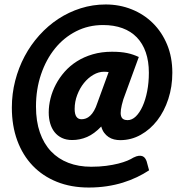

<svg xmlns="http://www.w3.org/2000/svg" viewBox="-20 -718 815 859"><path d="M466 -395.5Q455.5 -397 445 -397Q421 -397 397.5 -383.2Q374 -369.5 355.5 -346.5Q337 -323.5 325.5 -293.2Q314 -263 314 -230.5Q314 -184.5 345 -184.5Q354.5 -184.5 364.2 -188Q374 -191.5 383.2 -200Q392.5 -208.5 400.8 -222.8Q409 -237 416 -258.5ZM532 -274Q523.5 -246 521 -228Q518.5 -210 521.5 -199.5Q524.5 -189 532 -184.8Q539.5 -180.5 551 -180.5Q570.5 -180.5 587.8 -197.2Q605 -214 618 -242.8Q631 -271.5 638.5 -310Q646 -348.5 646 -392.5Q646 -444 632.2 -483.8Q618.5 -523.5 592.2 -550.8Q566 -578 527.8 -592Q489.5 -606 441 -606Q375.5 -606 320.5 -578Q265.5 -550 225.8 -500.8Q186 -451.5 163.5 -385Q141 -318.5 141 -241.5Q141 -175.5 158.5 -125.2Q176 -75 208.2 -41Q240.5 -7 286 10.5Q331.5 28 388 28Q424.5 28 454.8 24Q485 20 508.8 14Q532.5 8 549.8 0.8Q567 -6.5 577 -13Q591 -20 601 -21Q611 -22 618 -19Q625 -16 629.2 -9.8Q633.5 -3.5 636 3.5L647 44Q622 60.5 592.8 74.5Q563.5 88.5 529.8 99Q496 109.5 457.8 115.2Q419.5 121 377 121Q298 121 234.5 95.5Q171 70 126.2 23.2Q81.5 -23.5 57.2 -89.5Q33 -155.5 33 -236.5Q33 -298.5 48 -356.8Q63 -415 90.2 -466.2Q117.5 -517.5 156 -560.2Q194.5 -603 241 -633.5Q287.5 -664 341.2 -681Q395 -698 453 -698Q515 -698 569.2 -676.2Q623.5 -654.5 664 -614.5Q704.5 -574.5 727.8 -518.2Q751 -462 751 -392.5Q751 -330 733 -275Q715 -220 683.5 -179.2Q652 -138.5 609.5 -114.8Q567 -91 518 -91Q504 -91 490.5 -94.2Q477 -97.5 465.8 -105Q454.5 -112.5 446 -124Q437.5 -135.5 433 -152Q401.5 -119 369.5 -105.2Q337.5 -91.5 303 -91.5Q276.5 -91.5 256.8 -101Q237 -110.5 224 -127Q211 -143.5 204.5 -166Q198 -188.5 198 -215Q198 -245.5 206 -277.8Q214 -310 229.8 -340Q245.5 -370 269 -396.8Q292.5 -423.5 324 -443.5Q355.5 -463.5 394.8 -475Q434 -486.5 481 -486.5Q502 -486.5 518.5 -485Q535 -483.5 549.2 -480.5Q563.5 -477.5 575.8 -473.2Q588 -469 601 -463Z"/></svg>

Font: Lato ExtraBold
Style: Italic
Weight: 800
Italic angle: -7°
Designer: Lukasz Dziedzic with Adam Twardoch and Botio Nikoltchev
Foundry: tyPoland Lukasz Dziedzic
Version: Version 2.015; 2015-08-06; http://www.latofonts.com/